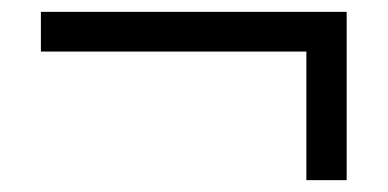

<svg xmlns="http://www.w3.org/2000/svg" viewBox="-20 -422 654 324"><path d="M565 -118H497V-335H49V-402H565Z"/></svg>

Font: STIX Two Text
Style: Italic
Weight: 400
Italic angle: -12°
Designer: Ross Mills, John Hudson & Paul Hanslow, Tiro Typeworks Ltd; with prior portions MicroPress Inc. and Coen Hoffman, Elsevi
Foundry: Tiro Typeworks Ltd
Version: Version 2.13 b171